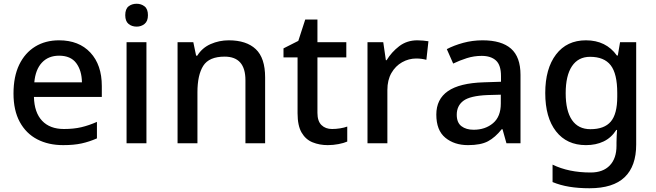

<svg xmlns="http://www.w3.org/2000/svg" viewBox="-20 -857 3496 1024"><path d="M295 -642Q401 -642 462 -576.5Q523 -511 523 -398V-340H161Q163 -257 204.5 -213Q246 -169 321 -169Q373 -169 413.5 -178.5Q454 -188 497 -207V-119Q456 -101 415 -92Q374 -83 317 -83Q238 -83 178.5 -114Q119 -145 85.5 -206.5Q52 -268 52 -358Q52 -449 82.5 -512Q113 -575 167.5 -608.5Q222 -642 295 -642ZM295 -560Q238 -560 203.5 -523Q169 -486 163 -418H417Q416 -481 386.5 -520.5Q357 -560 295 -560Z M709 -837Q733 -837 751 -823Q769 -809 769 -776Q769 -744 751 -729.5Q733 -715 709 -715Q683 -715 665.5 -729.5Q648 -744 648 -776Q648 -809 665.5 -823Q683 -837 709 -837ZM761 -632V-93H655V-632Z M1200 -642Q1294 -642 1344 -595Q1394 -548 1394 -444V-93H1289V-429Q1289 -555 1178 -555Q1095 -555 1064 -506Q1033 -457 1033 -365V-93H927V-632H1011L1026 -560H1032Q1058 -602 1103.5 -622Q1149 -642 1200 -642Z M1751 -169Q1772 -169 1794 -172.5Q1816 -176 1832 -182V-102Q1814 -94 1785.5 -88.5Q1757 -83 1728 -83Q1684 -83 1647 -98Q1610 -113 1588.5 -150Q1567 -187 1567 -253V-551H1492V-599L1571 -639L1608 -753H1673V-632H1827V-551H1673V-255Q1673 -211 1694.5 -190Q1716 -169 1751 -169Z M2206 -642Q2220 -642 2236.5 -640.5Q2253 -639 2265 -637L2254 -538Q2228 -545 2200 -545Q2160 -545 2124.5 -525Q2089 -505 2067.5 -467.5Q2046 -430 2046 -377V-93H1940V-632H2024L2038 -536H2042Q2068 -579 2109 -610.5Q2150 -642 2206 -642Z M2554 -642Q2655 -642 2705.5 -597.5Q2756 -553 2756 -458V-93H2681L2660 -168H2656Q2621 -124 2582.5 -103.5Q2544 -83 2476 -83Q2403 -83 2355 -122.5Q2307 -162 2307 -246Q2307 -328 2369 -371Q2431 -414 2560 -418L2652 -421V-451Q2652 -510 2625 -534.5Q2598 -559 2549 -559Q2508 -559 2470 -547Q2432 -535 2397 -518L2363 -595Q2401 -615 2450.5 -628.5Q2500 -642 2554 -642ZM2579 -350Q2487 -346 2451.5 -319.5Q2416 -293 2416 -245Q2416 -203 2441 -184Q2466 -165 2506 -165Q2568 -165 2609.5 -200Q2651 -235 2651 -305V-352Z M3105 -642Q3212 -642 3270 -561H3275L3287 -632H3373V-86Q3373 29 3311.5 88Q3250 147 3124 147Q3065 147 3016.5 139Q2968 131 2927 114V21Q3013 63 3130 63Q3196 63 3232 25.5Q3268 -12 3268 -80V-98Q3268 -111 3269 -132Q3270 -153 3271 -164H3267Q3240 -122 3199 -102.5Q3158 -83 3105 -83Q3003 -83 2945.5 -156.5Q2888 -230 2888 -361Q2888 -491 2945.5 -566.5Q3003 -642 3105 -642ZM3127 -554Q3064 -554 3030.5 -504Q2997 -454 2997 -360Q2997 -266 3030.5 -217Q3064 -168 3129 -168Q3203 -168 3237.5 -208.5Q3272 -249 3272 -341V-361Q3272 -464 3237 -509Q3202 -554 3127 -554Z"/></svg>

Font: Noto Sans Kannada UI Medium
Style: Regular
Weight: 500
Designer: Jelle Bosma - Monotype Design Team
Foundry: Monotype Imaging Inc.
Version: Version 2.005; ttfautohint (v1.8.4.7-5d5b)